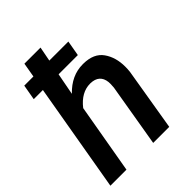

<svg xmlns="http://www.w3.org/2000/svg" viewBox="-212 -865 979 979"><g transform="rotate(-45 277.5 -375.0)"><path d="M374.5 -671.4H237.3L252.4 -750H136.2L122.6 -671.4H56.6L42 -588.4H107.9L6.3 0H122.1L188 -377.9C221.2 -420.4 259.3 -441.4 301.3 -441.4C301.8 -441.4 302.7 -441.4 303.2 -441.4C345.7 -440.4 369.1 -419.9 373.5 -380.4C374 -376 374 -371.1 374 -366.2C374 -358.4 373.5 -350.1 372.6 -341.3L314.9 0H430.7L487.3 -339.8C488.8 -352.5 489.3 -364.3 489.3 -375.5C489.3 -420.4 478.5 -458.5 456.5 -489.7C434.6 -521 398.9 -537.1 348.6 -537.6C347.2 -537.6 345.7 -537.6 344.2 -537.6C290 -537.6 241.7 -515.1 198.7 -470.2L221.2 -588.4H359.9Z"/></g></svg>

Font: Roboto Medium
Style: Italic
Weight: 500
Italic angle: -12°
Designer: Google
Version: Version 2.137; 2017